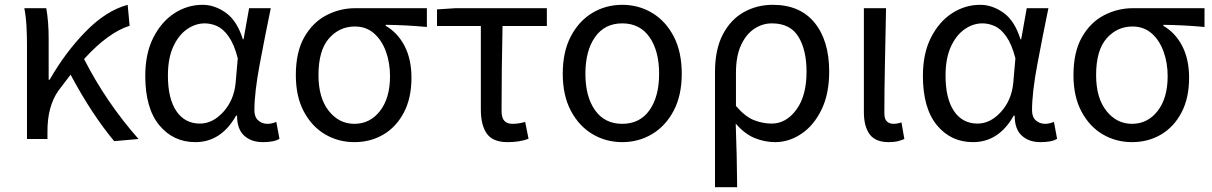

<svg xmlns="http://www.w3.org/2000/svg" viewBox="-20 -577 5033 797"><path d="M454 9Q360 -104 273 -267L222 -200Q176 -134 177 -28V0H92V-394Q92 -427 90 -466.5Q88 -506 81 -543H172Q182 -488 182 -416V-246H186Q252 -361 336.5 -447Q421 -533 510 -557L518 -470Q429 -442 329 -332Q420 -153 555 0Z M791 13Q699 13 641 -57.5Q583 -128 583 -262Q583 -355 616.5 -421Q650 -487 704 -522Q758 -557 821 -557Q871 -557 917.5 -524Q964 -491 988 -414H991L1014 -543H1104Q1081 -432 1058.5 -312.5Q1036 -193 1036 -119Q1036 -91 1052 -77Q1068 -63 1090 -63Q1108 -63 1127 -71L1140 -1Q1119 13 1071 13Q1023 13 993.5 -14Q964 -41 964 -97H960Q898 13 791 13ZM810 -64Q863 -64 907 -112.5Q951 -161 958 -232L967 -335Q952 -393 929.5 -425Q907 -457 881.5 -468.5Q856 -480 830 -480Q791 -480 756 -455.5Q721 -431 699 -383Q677 -335 677 -263Q677 -168 712 -116Q747 -64 810 -64Z M1451 13Q1385 13 1330 -19Q1275 -51 1241.5 -113.5Q1208 -176 1208 -265Q1208 -361 1243 -422.5Q1278 -484 1334.5 -513.5Q1391 -543 1455 -543H1752V-465Q1666 -473 1581 -474V-470Q1631 -441 1659.5 -386Q1688 -331 1688 -254Q1688 -170 1656.5 -110Q1625 -50 1571.5 -18.5Q1518 13 1451 13ZM1451 -63Q1516 -63 1557.5 -116.5Q1599 -170 1599 -261Q1599 -316 1582 -363Q1565 -410 1532.5 -438.5Q1500 -467 1453 -467Q1389 -467 1345.5 -417.5Q1302 -368 1302 -265Q1302 -171 1344.5 -117Q1387 -63 1451 -63Z M2087 13Q2026 13 2001 -22Q1976 -57 1976 -122V-469H1794V-538L1871 -543H2250V-469H2066Q2062 -281 2062 -116Q2062 -88 2073.5 -75.5Q2085 -63 2107 -63Q2134 -63 2160 -71L2174 -1Q2138 13 2087 13Z M2563 13Q2495 13 2439 -20.5Q2383 -54 2349.5 -117.5Q2316 -181 2316 -271Q2316 -362 2349.5 -426Q2383 -490 2439 -523.5Q2495 -557 2563 -557Q2631 -557 2687 -523.5Q2743 -490 2776.5 -426Q2810 -362 2810 -271Q2810 -181 2776.5 -117.5Q2743 -54 2687 -20.5Q2631 13 2563 13ZM2563 -63Q2636 -63 2676 -119.5Q2716 -176 2716 -271Q2716 -366 2676 -423Q2636 -480 2563 -480Q2490 -480 2450 -423Q2410 -366 2410 -271Q2410 -176 2450 -119.5Q2490 -63 2563 -63Z M2948 200V-278Q2948 -372 2980.5 -434Q3013 -496 3067.5 -526.5Q3122 -557 3188 -557Q3301 -557 3361.5 -482.5Q3422 -408 3422 -280Q3422 -187 3390 -121.5Q3358 -56 3306.5 -21.5Q3255 13 3198 13Q3154 13 3112.5 -4Q3071 -21 3034 -64Q3039 69 3040 200ZM3183 -64Q3243 -64 3285.5 -121.5Q3328 -179 3328 -279Q3328 -370 3294 -425Q3260 -480 3184 -480Q3145 -480 3111 -457.5Q3077 -435 3056 -389.5Q3035 -344 3035 -275V-137Q3074 -92 3110.5 -78Q3147 -64 3183 -64Z M3669 13Q3614 13 3590 -19.5Q3566 -52 3566 -112V-543H3658Q3656 -432 3653.5 -318Q3651 -204 3651 -106Q3651 -83 3661.5 -73Q3672 -63 3689 -63Q3704 -63 3722 -69L3734 0Q3723 5 3707.5 9Q3692 13 3669 13Z M4019 13Q3927 13 3869 -57.5Q3811 -128 3811 -262Q3811 -355 3844.5 -421Q3878 -487 3932 -522Q3986 -557 4049 -557Q4099 -557 4145.5 -524Q4192 -491 4216 -414H4219L4242 -543H4332Q4309 -432 4286.5 -312.5Q4264 -193 4264 -119Q4264 -91 4280 -77Q4296 -63 4318 -63Q4336 -63 4355 -71L4368 -1Q4347 13 4299 13Q4251 13 4221.5 -14Q4192 -41 4192 -97H4188Q4126 13 4019 13ZM4038 -64Q4091 -64 4135 -112.5Q4179 -161 4186 -232L4195 -335Q4180 -393 4157.5 -425Q4135 -457 4109.5 -468.5Q4084 -480 4058 -480Q4019 -480 3984 -455.5Q3949 -431 3927 -383Q3905 -335 3905 -263Q3905 -168 3940 -116Q3975 -64 4038 -64Z M4679 13Q4613 13 4558 -19Q4503 -51 4469.5 -113.5Q4436 -176 4436 -265Q4436 -361 4471 -422.5Q4506 -484 4562.5 -513.5Q4619 -543 4683 -543H4980V-465Q4894 -473 4809 -474V-470Q4859 -441 4887.5 -386Q4916 -331 4916 -254Q4916 -170 4884.5 -110Q4853 -50 4799.5 -18.5Q4746 13 4679 13ZM4679 -63Q4744 -63 4785.5 -116.5Q4827 -170 4827 -261Q4827 -316 4810 -363Q4793 -410 4760.5 -438.5Q4728 -467 4681 -467Q4617 -467 4573.5 -417.5Q4530 -368 4530 -265Q4530 -171 4572.5 -117Q4615 -63 4679 -63Z"/></svg>

Font: Gothic Nguyen
Style: Regular
Weight: 400
Designer: MORI Takayuki
Version: Version 1.220;July 21, 2023;FontCreator 14.0.0.2814 64-bit